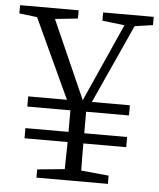

<svg xmlns="http://www.w3.org/2000/svg" viewBox="-58 -745 654 790"><g transform="rotate(5 269.0 -350.5)"><path d="M59 -157H237C236 -123 236 -90 235 -45L122 -34V0H417V-34L303 -45C302 -90 302 -124 302 -157H479V-199H302V-287V-288H479V-330H322L470 -656L545 -667V-701H336V-667L428 -656L284 -334L141 -657L235 -667V-701H-7V-667L67 -658L219 -330H59V-288H237V-199H59Z"/></g></svg>

Font: Kiri Minchoo Light
Style: Regular
Weight: 300
Designer: Ryoko NISHIZUKA 西塚涼子 (kana & ideographs); Frank Grießhammer (Latin, Greek & Cyrillic);
akenotsuki.com/eyeben/fonts/ (U+
Foundry: Adobe
akenotsuki.com/eyeben/fonts/
Version: Version 4.002;hotconv 1.0.119;makeotfexe 2.5.65604